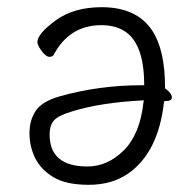

<svg xmlns="http://www.w3.org/2000/svg" viewBox="-20 -501 540 534"><path d="M336 -18Q291 13 227 13Q163 13 128 -8.5Q93 -30 77.5 -62Q62 -94 62 -130.5Q62 -167 79.5 -193Q97 -219 146 -233Q255 -264 376 -264H381V-269Q380 -385 322 -417Q297 -431 262 -431Q173 -431 129 -348Q126 -343 117 -343Q108 -343 96 -359Q84 -375 84 -384Q84 -407 134.5 -444Q185 -481 263 -481Q361 -481 404 -415Q439 -361 439 -258V-255L441 -254Q458 -241 458 -230Q458 -220 441 -220H437L436 -216Q420 -76 336 -18ZM223 -38Q279 -38 324 -82.5Q369 -127 379 -216L380 -222Q260 -216 180 -191Q143 -180 130.5 -166.5Q118 -153 118 -127Q118 -38 223 -38Z"/></svg>

Font: Moon Stars Kai HW Light
Style: Regular
Weight: 300
Designer: GuiWonder
Version: Version 1.101